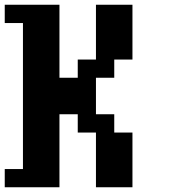

<svg xmlns="http://www.w3.org/2000/svg" viewBox="-20 -789 732 809"><path d="M0 0V-76.7H76.7V-691.9H0V-769H230.5V-461.4H307.6V-538.1H384.3V-769H538.1V-538.1H461.4V-461.4H384.3V-307.6H461.4V-230.5H538.1V0H384.3V-230.5H307.6V-307.6H230.5V0Z"/></svg>

Font: Good Old DOS
Style: Regular
Weight: 400
Designer: Vasily Draigo
Foundry: Vasily Draigo
Version: 1.0